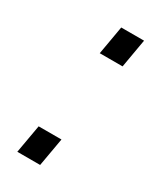

<svg xmlns="http://www.w3.org/2000/svg" viewBox="-143 -581 531 634"><g transform="rotate(30 123.0 -263.5)"><path d="M107 -418 126 -527H213L194 -418ZM34 0 53 -108H140L121 0Z"/></g></svg>

Font: Archivo Condensed
Style: Italic
Weight: 400
Width: 3
Italic angle: -10°
Designer: Hector Gatti
Foundry: Omnibus-Type
Version: Version 2.001